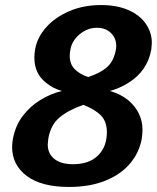

<svg xmlns="http://www.w3.org/2000/svg" viewBox="-20 -730 621 760"><path d="M28 -148Q28 -164 31 -180Q41 -233 70 -271Q99 -309 138 -333Q177 -358 225 -370Q189 -380 163 -402Q116 -438 116 -502Q116 -517 119 -535Q127 -581 162 -621Q197 -661 253.5 -685.5Q310 -710 380 -710Q443 -710 488.5 -690Q534 -670 557.5 -635.5Q581 -601 581 -560Q581 -553 579 -535Q564 -449 488 -402Q453 -380 415 -370Q457 -358 488 -333Q544 -285 544 -216Q544 -200 541 -180Q531 -126 495 -83Q459 -40 397.5 -15Q336 10 253 10Q144 10 86 -33.5Q28 -77 28 -148ZM439 -535Q440 -540 440 -549Q440 -579 419 -599.5Q398 -620 364 -620Q326 -620 295.5 -594.5Q265 -569 259 -535Q256 -522 256 -509Q256 -477 275 -457Q294 -437 329 -425Q378 -441 404.5 -465Q431 -489 439 -535ZM403 -207Q403 -249 379.5 -273Q356 -297 310 -315Q250 -294 215 -264.5Q180 -235 171 -180Q169 -164 169 -158Q169 -122 195 -101Q221 -80 269 -80Q333 -80 368 -114.5Q403 -149 403 -207Z"/></svg>

Font: Scada
Style: Bold Italic
Weight: 700
Italic angle: -10°
Version: Version 4.000